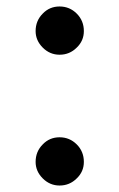

<svg xmlns="http://www.w3.org/2000/svg" viewBox="-20 -559 369 593"><path d="M112 -412Q90 -434 90 -463Q90 -495 112 -517Q133 -539 164 -539Q195 -539 217 -517Q239 -495 239 -463Q239 -433 217 -412Q195 -390 164 -390Q134 -390 112 -412ZM112 -8Q90 -30 90 -59Q90 -91 112 -113Q133 -135 164 -135Q195 -135 217 -113Q239 -91 239 -59Q239 -29 217 -8Q195 14 164 14Q134 14 112 -8Z"/></svg>

Font: Source Han Serif TW Medium
Style: Regular
Weight: 500
Designer: Ryoko NISHIZUKA Ë•øÂ°öÊ∂ºÂ≠ê (kana & ideographs); Frank Grie√ühammer (Latin, Greek & Cyrillic); Wenlong ZHANG Âº†ÊñáÈæô 
Foundry: Adobe Systems Incorporated
Version: Version 1.000;PS 1;hotconv 16.6.53;makeotf.lib2.5.65590